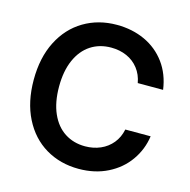

<svg xmlns="http://www.w3.org/2000/svg" viewBox="-106 -822 927 936"><g transform="rotate(15 357.0 -353.5)"><path d="M373 -602.5Q314.5 -602.5 270 -573.5Q225.6 -544.4 200.7 -488.3Q175.8 -432.1 175.8 -353.5Q175.8 -274.4 200.7 -218.3Q225.6 -162.1 270.3 -133.3Q314.9 -104.5 373 -104.5Q415 -104.5 450.4 -119.9Q485.8 -135.3 509.8 -164.6Q533.7 -193.8 542 -234.4H669.9Q660.2 -166 620.8 -110.4Q581.5 -54.7 517.1 -22.5Q452.6 9.8 371.1 9.8Q277.8 9.8 204.3 -33.9Q130.9 -77.6 89.4 -159.9Q47.9 -242.2 47.9 -353.5Q47.9 -465.3 89.6 -547.4Q131.3 -629.4 204.8 -673.1Q278.3 -716.8 371.1 -716.8Q449.2 -716.8 513.2 -687.3Q577.1 -657.7 618.2 -601.8Q659.2 -545.9 669.9 -468.8H542Q534.7 -510.3 511.2 -540.5Q487.8 -570.8 451.9 -586.7Q416 -602.5 373 -602.5Z"/></g></svg>

Font: WEMIX Pretendard SemiBold
Style: Regular
Weight: 600
Designer: Base glyphs from Inter by Rasmus Andersson; Hangeul glyphs from Noto Sans CJK(Source Han Sans) by Jang Soo-young and Kan
Foundry: Kil Hyung-jin
Version: Version 1.000